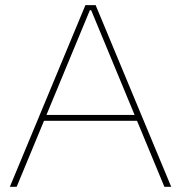

<svg xmlns="http://www.w3.org/2000/svg" viewBox="-20 -723 708 743"><path d="M322.3 -703.1H342.3V-683.6H322.3ZM521.5 -278.3V-255.4H140.1V-278.3ZM310.5 -703.1H335.9L44.4 0H18.1ZM616.2 0 324.7 -703.1H350.1L642.6 0Z"/></svg>

Font: Wand UI Pro
Style: Regular
Weight: 400
Designer: Andreas Faust
Version: Version 1.003;FEAKit 1.0